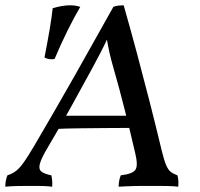

<svg xmlns="http://www.w3.org/2000/svg" viewBox="-47 -702 754 725"><path d="M-27 3Q-27 -8 -25 -19Q-23 -30 -19 -40Q0 -46 14 -57Q28 -68 43.5 -90Q59 -112 82 -151Q120 -216 158 -281.5Q196 -347 233 -412.5Q270 -478 307 -544Q344 -610 381 -676Q390 -680 401 -681Q412 -682 420 -682Q446 -591 470.5 -499.5Q495 -408 518.5 -316Q542 -224 564 -132Q573 -95 581 -77Q589 -59 599 -52Q609 -45 623 -40Q626 -29 626.5 -18.5Q627 -8 626 3Q610 1 589.5 0.5Q569 0 549.5 0Q530 0 515 0Q502 0 488.5 0Q475 0 460.5 0.5Q446 1 431 1.5Q416 2 401 3Q401 -8 403 -19Q405 -30 409 -40Q453 -45 464 -60.5Q475 -76 464 -122Q445 -204 424.5 -285.5Q404 -367 381 -447Q372 -478 366.5 -502.5Q361 -527 355 -563H362Q345 -527 331.5 -501Q318 -475 299 -440Q259 -366 217.5 -291.5Q176 -217 132 -143Q109 -104 103.5 -83.5Q98 -63 109.5 -54Q121 -45 147 -40Q149 -30 150 -19Q151 -8 150 3Q134 1 119 0.5Q104 0 89 0Q74 0 58 0Q32 0 13.5 0.5Q-5 1 -27 3ZM161 -215 183 -265H446L449 -219Q404 -219 353.5 -218.5Q303 -218 253 -217.5Q203 -217 161 -215ZM159 -479Q136 -476 121 -485Q132 -541 140 -588Q148 -635 152 -671Q169 -676 185.5 -679Q202 -682 217 -682Q228 -682 238 -680.5Q248 -679 256 -676Q233 -637 207.5 -585.5Q182 -534 159 -479Z"/></svg>

Font: Vollkorn
Style: Italic
Weight: 400
Italic angle: -11°
Designer: Friedrich Althausen
Foundry: Friedrich Althausen
Version: Version 5.001